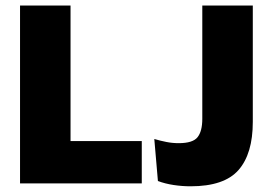

<svg xmlns="http://www.w3.org/2000/svg" viewBox="-20 -659 976 690"><path d="M233.5 0H52V-639H233.5ZM156 -152H489.5V0H156ZM665 10.5Q634.5 10.5 603.5 5.8Q572.5 1 547.5 -8.5L534.5 -159.5Q556.5 -153 578 -148.8Q599.5 -144.5 622 -144.5Q673 -144.5 690 -166Q707 -187.5 707 -232V-639H888.5V-221Q888.5 -106.5 837.2 -48Q786 10.5 665 10.5Z"/></svg>

Font: Anek Latin ExtraBold
Style: Regular
Weight: 800
Designer: Yesha Goshar
Foundry: Ek Type
Version: Version 1.003